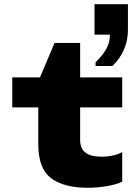

<svg xmlns="http://www.w3.org/2000/svg" viewBox="-20 -877 640 908"><path d="M394 11Q282 11 221.5 -34.5Q161 -80 161 -195V-369H38V-511H169L238 -674H359V-511H558V-369H359V-214Q359 -193 367.5 -175Q376 -157 398.5 -146.5Q421 -136 463 -136Q489 -136 515.5 -142Q542 -148 558 -158V-18Q530 -4 484 3.5Q438 11 394 11ZM432 -565V-583Q464 -613 482 -644.5Q500 -676 500 -713H427V-857H585V-735Q585 -686 566.5 -643Q548 -600 512 -565Z"/></svg>

Font: Chivo Mono Black
Style: Regular
Weight: 900
Designer: Hector Gatti
Foundry: Omnibus-Type
Version: Version 1.008